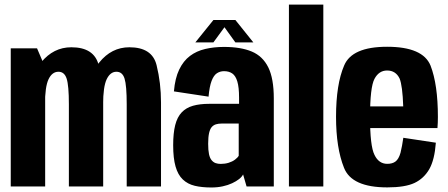

<svg xmlns="http://www.w3.org/2000/svg" viewBox="-20 -805 1936 829"><path d="M26.4 0H175V-514.2L139.9 -596.4H26.4ZM277.4 0H425.5V-363Q425.5 -446.7 406.1 -523.8Q386.6 -600.9 288 -600.9Q210.5 -600.9 157.5 -535.4Q104.5 -469.8 104.5 -395.4L174.2 -353.7Q174.2 -430.5 189.6 -462.8Q205 -495.2 232.3 -495.2Q258.1 -495.2 267.7 -465.6Q277.4 -436 277.4 -354.4ZM527.1 0H675.2V-363Q675.2 -446.3 656.1 -523.6Q637 -600.9 538.6 -600.9Q461.1 -600.9 408.2 -534.8Q355.3 -468.7 355.3 -395.4L425.2 -353.7Q425.2 -430.5 440.6 -462.8Q456.1 -495.2 482.7 -495.2Q508.6 -495.2 517.8 -465.6Q527.1 -436 527.1 -354.4Z M892.9 4.5Q919.1 4.5 941.7 -0.5Q964.4 -5.4 982.2 -13.8Q1000.1 -22.2 1012.3 -31.8Q1024.4 -41.4 1029.6 -51.8L1044.6 0H1162.2V-379.9Q1162.2 -466 1138.3 -514.3Q1114.4 -562.6 1067 -582.5Q1019.6 -602.4 947.1 -602.4Q903.3 -602.4 865.9 -593.5Q828.4 -584.7 800.1 -563.4Q771.8 -542.1 753.8 -504.8Q735.8 -467.5 730.9 -410.4L880.5 -387.7Q884.4 -431.6 893.6 -455.7Q902.8 -479.8 916.6 -488.8Q930.4 -497.7 947.4 -497.7Q968.5 -497.7 982.9 -487.8Q997.3 -477.8 1004.7 -453.1Q1012.2 -428.4 1012.2 -383.4V-356.7H882.9Q842.7 -356.7 813.1 -348.3Q783.5 -339.8 764.4 -319.7Q745.3 -299.5 736.5 -264.9Q727.7 -230.3 727.7 -177.9Q727.7 -122.1 738 -86.1Q748.2 -50.1 769.3 -30.1Q790.3 -10.1 821 -2.8Q851.7 4.5 892.9 4.5ZM933 -97.3Q921.1 -97.3 911.1 -100.7Q901.2 -104.2 893.6 -113.4Q886 -122.6 882.4 -139.4Q878.8 -156.3 878.8 -184.5Q878.8 -212.8 882.7 -230.3Q886.7 -247.7 894.1 -256.3Q901.6 -264.9 912.3 -268.2Q923 -271.5 936.1 -271.5H1010.7V-132.5Q1006 -124.2 994.5 -115.6Q983.1 -107.1 967.2 -102.2Q951.4 -97.3 933 -97.3ZM823.4 -621.9H901.3L949.2 -687.4L996.3 -621.9H1073.9L996.3 -718.7H901.5Z M1227.5 0H1376V-785H1227.5Z M1652.1 4.1V-97.6Q1615.4 -97.6 1596.9 -136.3Q1577.7 -174.2 1577.7 -299.8Q1577.7 -428 1596.8 -464.3Q1616 -500.6 1651.4 -500.6Q1688.4 -500.6 1705.2 -466.3Q1718 -435.6 1721 -345.5H1564.5V-252.1H1868.8Q1870.7 -274.9 1870.7 -300Q1870.7 -439.9 1839 -521.7Q1806 -603.1 1651.4 -603.1Q1499.4 -603.1 1465.8 -521.9Q1430.9 -440.8 1430.9 -300.5Q1430.9 -166.3 1465.4 -80.4Q1498.6 4.1 1652.1 4.1ZM1652.1 -97.6V4.1Q1728.9 4.1 1769.8 -15.1Q1810.1 -34.2 1833.6 -74.7Q1856.4 -114.9 1861.9 -188.9L1721.4 -210.1Q1716.3 -173.6 1709.3 -145.3Q1701.5 -117.7 1687.2 -107.3Q1673.8 -97.6 1652.1 -97.6Z"/></svg>

Font: Anybody Thin Condensed
Style: Regular
Weight: 100
Width: 3
Version: Version 1.113;gftools[0.9.25]